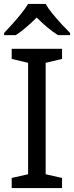

<svg xmlns="http://www.w3.org/2000/svg" viewBox="-20 -964 379 984"><path d="M298 0H40V-52L124 -71V-642L40 -662V-714H298V-662L214 -642V-71L298 -52ZM214 -944Q226 -922 248.5 -894.5Q271 -867 295.5 -840.5Q320 -814 339 -795V-784H277Q251 -800 223 -823.5Q195 -847 168 -874Q141 -847 114 -824Q87 -801 61 -784H1V-795Q20 -815 43.5 -841Q67 -867 89 -894.5Q111 -922 124 -944Z"/></svg>

Font: Noto Sans Phoenician
Style: Regular
Weight: 400
Designer: Monotype Design Team
Foundry: Monotype Imaging Inc.
Version: Version 2.001; ttfautohint (v1.8.4.7-5d5b)